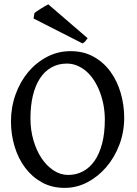

<svg xmlns="http://www.w3.org/2000/svg" viewBox="-20 -871 647 905"><path d="M474.1 -307.1Q474.1 -340.8 468.3 -373.5Q462.4 -406.2 451.4 -435.5Q440.4 -464.8 424.8 -489.7Q409.2 -514.6 389.2 -532.7Q369.1 -550.8 345.5 -561Q321.8 -571.3 294.9 -571.3Q254.4 -571.3 222.4 -553.2Q190.4 -535.2 168.5 -501.7Q146.5 -468.3 135 -420.4Q123.5 -372.6 123.5 -313Q123.5 -258.3 137.7 -209.7Q151.9 -161.1 176 -125Q200.2 -88.9 232.7 -67.6Q265.1 -46.4 301.3 -46.4Q338.9 -46.4 370.6 -63Q402.3 -79.6 425.3 -112.3Q448.2 -145 461.2 -193.8Q474.1 -242.7 474.1 -307.1ZM565.4 -315.9Q565.4 -249.5 543 -189.7Q520.5 -129.9 481.9 -84.5Q443.4 -39.1 392.6 -12.2Q341.8 14.6 284.7 14.6Q224.6 14.6 177.7 -11.2Q130.9 -37.1 98.4 -80.6Q65.9 -124 48.8 -180.7Q31.7 -237.3 31.7 -298.8Q31.7 -365.2 53.2 -425.3Q74.7 -485.4 112.5 -530.8Q150.4 -576.2 201.7 -603Q252.9 -629.9 313 -629.9Q374.5 -629.9 421.9 -603.3Q469.2 -576.7 501 -532.7Q532.7 -488.8 549.1 -432.1Q565.4 -375.5 565.4 -315.9ZM393.1 -690.9Q386.2 -681.6 381.6 -676Q377 -670.4 368.7 -666.5L138.2 -783.7L142.1 -808.6Q145.5 -812.5 154.3 -818.4Q163.1 -824.2 173.1 -830.6Q183.1 -836.9 192.6 -842.3Q202.1 -847.7 207.5 -850.6Z"/></svg>

Font: Gentium Book Basic
Style: Regular
Weight: 400
Designer: J. Victor Gaultney and Annie Olsen
Foundry: SIL International
Version: Version 1.102; 2013; Maintenance release